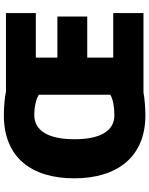

<svg xmlns="http://www.w3.org/2000/svg" viewBox="91 -949 775 997"><g transform="rotate(-90 478.5 -450.5)"><path d="M379 -818C158 -818 51 -673 51 -452C51 -230 162 -83 378 -83C412 -83 469 -87 497 -93H909V-250H678V-385H891V-540H678V-652H909V-807H501C472 -814 415 -818 379 -818ZM380 -660C421 -660 463 -651 485 -636V-265C461 -251 420 -244 379 -244C294 -244 254 -322 254 -451C254 -580 294 -660 380 -660Z"/></g></svg>

Font: Noto Sans Telugu UI Black
Style: Regular
Weight: 900
Designer: Jelle Bosma - Monotype Design Team
Foundry: Monotype Imaging Inc.
Version: Version 2.005